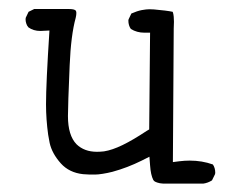

<svg xmlns="http://www.w3.org/2000/svg" viewBox="-20 -436 540 436"><path d="M71.8 -365.7Q74.7 -365.7 92.3 -366.7Q84.5 -246.6 84.5 -199.2Q84.5 -165 89.4 -129.9Q91.3 -119.6 92.8 -111.3Q98.1 -87.4 118.2 -64.9Q137.2 -43.9 168.5 -40.5Q178.2 -39.6 183.8 -39.6Q189.5 -39.6 195.8 -39.6Q202.1 -39.6 213.1 -41.3Q224.1 -43 235.4 -45.9Q269.5 -55.2 301.8 -71.3L319.3 -80.1L320.8 -60.5Q322.3 -38.6 328.1 -27.3Q328.6 -26.4 330.1 -24.9Q331.5 -23.4 336.9 -21.5Q342.3 -19.5 351.1 -19H441.4Q452.1 -20.5 461.4 -26.4L468.3 -40.5Q468.8 -42 468.8 -43.5Q468.8 -54.7 463.4 -62.5Q439 -71.3 410.6 -71.3Q399.4 -71.3 387.2 -69.8L372.6 -67.9L374.5 -371.1Q375 -378.9 375 -386.5Q375 -394 374.5 -397.9Q374 -401.9 373.8 -403.1Q373.5 -404.3 373.3 -405.3Q373 -406.2 373 -406.7Q372.6 -408.2 372.1 -409.2Q358.4 -412.1 329.6 -414.6Q325.7 -415 319.1 -415Q312.5 -415 302 -413.1Q291.5 -411.1 278.3 -405.3L272 -392.1Q271.5 -390.6 271.5 -389.6Q271.5 -377.9 277.3 -370.1Q291 -361.8 307.6 -361.8H320.8L318.8 -142.1L313 -138.7Q282.2 -118.2 258.5 -106.7Q234.9 -95.2 216.3 -92.3Q208 -91.3 200.2 -91.3Q171.4 -91.3 153.8 -108.4Q134.3 -128.4 134.3 -172.4Q134.3 -196.3 138.2 -287.6Q141.1 -356.4 151.9 -395.5Q153.3 -401.9 153.3 -404.5Q153.3 -407.2 153.3 -408.2Q152.8 -411.1 151.9 -412.1Q148.4 -415.5 137.2 -415.5Q136.2 -415.5 135.3 -415.5H134.8H57.6L44.9 -409.2L38.6 -396Q38.1 -394.5 38.1 -391.1Q38.1 -387.7 39.6 -382.8Q41 -377.9 44.4 -374Q55.7 -365.7 71.8 -365.7Z"/></svg>

Font: NaikaiFont
Style: ExtraLight
Weight: 200
Version: Version 1.89